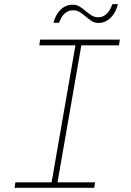

<svg xmlns="http://www.w3.org/2000/svg" viewBox="-20 -901 627 921"><path d="M172.4 -710.9H554.7L550.8 -683.6H370.1L255.9 -26.4H436L432.1 0H49.8L53.7 -26.4H227.5L341.8 -683.6H168.5ZM545.9 -881.3Q541.5 -864.3 533.7 -848.1Q525.9 -832 514.2 -819.3Q502.4 -806.6 487.1 -798.8Q471.7 -791 452.1 -791Q433.1 -791 418.7 -800.8Q404.3 -810.5 390.9 -822Q377.4 -833.5 363 -842.8Q348.6 -852.1 330.1 -851.6Q315.9 -851.6 305.4 -846.4Q294.9 -841.3 286.9 -833Q278.8 -824.7 273.2 -814Q267.6 -803.2 263.2 -791.5H236.3Q240.7 -808.6 248.5 -824.2Q256.3 -839.8 268.1 -852.1Q279.8 -864.3 295.2 -871.3Q310.5 -878.4 329.6 -878.4Q348.6 -878.4 363 -868.9Q377.4 -859.4 391.1 -847.9Q404.8 -836.4 419.2 -827.1Q433.6 -817.9 452.1 -818.4Q465.8 -818.4 476.6 -824Q487.3 -829.6 495.4 -838.4Q503.4 -847.2 509.3 -858.4Q515.1 -869.6 519 -881.3Z"/></svg>

Font: Roboto Mono Thin
Style: Italic
Weight: 250
Designer: Google
Version: Version 2.000985; 2015; ttfautohint (v1.3)